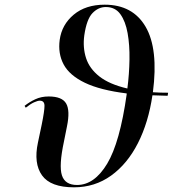

<svg xmlns="http://www.w3.org/2000/svg" viewBox="-20 -790 738 820"><path d="M296 10Q196 10 159.5 -41Q123 -92 142 -181L158 -257Q170 -316 170 -338Q170 -360 150 -360Q141 -360 125.5 -353Q110 -346 90 -330L85 -338Q105 -354 130.5 -366Q156 -378 188 -378Q245 -378 262.5 -348Q280 -318 266 -250L253 -185Q231 -82 244.5 -41Q258 0 309 0Q383 0 437.5 -90.5Q492 -181 521 -387Q521 -389 521 -391Q408 -405 342.5 -436.5Q277 -468 252 -514.5Q227 -561 235 -620Q244 -685 295 -727.5Q346 -770 427 -770Q547 -770 602 -675.5Q657 -581 633 -396Q663 -394 698 -394L696 -381Q662 -382 631 -383Q614 -267 569 -178.5Q524 -90 454.5 -40Q385 10 296 10ZM340 -639Q333 -587 347.5 -542Q362 -497 404.5 -463.5Q447 -430 524 -412Q532 -474 533 -536Q534 -598 525 -648.5Q516 -699 494 -729.5Q472 -760 432 -760Q400 -760 375 -734Q350 -708 340 -639Z"/></svg>

Font: Noto Serif Display Medium
Style: Italic
Weight: 500
Italic angle: -12°
Designer: Monotype Design Team
Foundry: Monotype Imaging Inc.
Version: Version 2.009